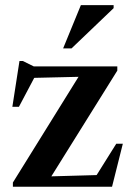

<svg xmlns="http://www.w3.org/2000/svg" viewBox="-20 -710 500 730"><path d="M29 0V-16L293.5 -442L345.5 -419.5L68.5 -413L125.5 -443L52 -304H27L54 -478H67L108.5 -457.5H426V-441.5L159 -13.5L103.5 -37.5L371 -45L329 -15L422 -163.5H447L406 0ZM220 -526 287.5 -690.5H412V-679L252 -526Z"/></svg>

Font: Newsreader 36pt SemiBold
Style: Regular
Weight: 600
Designer: Hugues Gentile
Foundry: Production Type
Version: Version 1.003